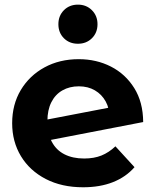

<svg xmlns="http://www.w3.org/2000/svg" viewBox="-20 -801 671 829"><path d="M338.7 7.6Q246.6 7.6 177.5 -28.2Q108.4 -64 70.4 -126.7Q32.5 -189.4 32.5 -269.2Q32.5 -349.8 69.8 -412.3Q107.2 -474.7 172.2 -510.1Q237.2 -545.5 319.9 -545.5Q396.3 -545.5 459 -513.5Q521.6 -481.5 559.6 -420.8Q597.6 -360.2 598.2 -274L163.7 -190L161.9 -280.7L506.4 -346.9L452.6 -292.9Q453.2 -332.6 436.3 -363Q419.5 -393.5 389.7 -410.9Q360 -428.3 320.3 -428.3Q280.2 -428.3 249.4 -410.7Q218.5 -393.1 201.6 -359.4Q184.7 -325.8 184.7 -278.3Q184.7 -224.9 203.7 -188.9Q222.7 -152.8 258.4 -134.7Q294.1 -116.6 343.3 -116.6Q386.1 -116.6 418.2 -129.6Q450.2 -142.6 478.4 -169.2L560.8 -79.2Q523.8 -36.8 467.9 -14.6Q411.9 7.6 338.7 7.6ZM316.5 -612.1Q279.8 -612.1 255.9 -635.9Q232.1 -659.8 232.1 -696.5Q232.1 -732.9 255.9 -756.9Q279.8 -781 316.5 -781Q352.9 -781 376.9 -756.9Q401 -732.9 401 -696.5Q401 -659.8 376.9 -635.9Q352.9 -612.1 316.5 -612.1Z"/></svg>

Font: Montserrat Alternates Thin
Style: Regular
Weight: 100
Designer: Julieta Ulanovsky
Foundry: Julieta Ulanovsky
Version: Version 9.000